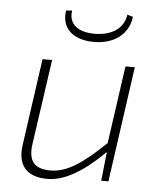

<svg xmlns="http://www.w3.org/2000/svg" viewBox="-52 -742 662 798"><g transform="rotate(5 279.5 -342.5)"><path d="M318 -572C403 -572 462 -617 471 -690L447 -697C440 -640 390 -606 318 -606C249 -606 208 -637 217 -694L192 -692C180 -619 230 -572 318 -572ZM458 -482 412 -158C319 -69 254 -24 185 -24C118 -24 91 -55 101 -127L152 -482H112L61 -121C48 -35 88 12 175 12C246 12 323 -33 412 -121L399 0H429L497 -482Z"/></g></svg>

Font: Exo 2 Extra Light
Style: Italic
Weight: 250
Italic angle: -8°
Designer: Natanael Gama
Version: Version 1.001;PS 001.001;hotconv 1.0.88;makeotf.lib2.5.64775